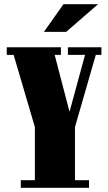

<svg xmlns="http://www.w3.org/2000/svg" viewBox="-20 -894 515 914"><path d="M336.9 -289.1V-36.1H403.8V0H79.1V-36.1H146V-289.1L44.9 -632.8H12.2V-668.9H270V-632.8H240.2L311 -361.8L384.8 -632.8H303.2V-668.9H462.9V-632.8H436ZM189 -742.2 282.2 -874H446.8L294.9 -742.2Z"/></svg>

Font: Lletraferida
Style: Heavy
Weight: 900
Designer: Josep Patau Bellart
Foundry: Josep Patau Bellart
Version: Version 1.000